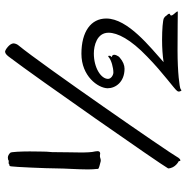

<svg xmlns="http://www.w3.org/2000/svg" viewBox="-9 -714 735 757"><g transform="rotate(-90 358.5 -335.5)"><path d="M686 -2C697 -1 691 -6 681 -18C674 -26 675 -31 679 -32C686 -34 682 -40 678 -44C674 -47 675 -51 665 -57C657 -61 621 -64 580 -64C548 -64 519 -62 492 -58C551 -111 664 -199 664 -284C664 -344 613 -382 525 -382C437 -382 390 -317 389 -279C389 -247 414 -212 466 -212C480 -212 495 -218 510 -231C517 -237 516 -240 519 -244C521 -248 521 -251 521 -253C521 -257 519 -260 516 -261C512 -263 510 -261 515 -266C519 -270 518 -281 511 -274C500 -264 470 -256 451 -256C441 -256 426 -265 426 -277C426 -305 470 -333 526 -333C557 -333 608 -321 608 -275C608 -240 582 -188 514 -123C450 -60 385 -15 378 -4C376 -1 376 1 376 3C376 6 378 9 379 11C381 13 381 13 386 9C392 5 451 -3 538 -3C624 -3 676 -2 686 -2ZM566 -649C566 -666 540 -682 535 -683C527 -683 522 -679 514 -669C431 -560 90 -71 73 -40C74 -11 102 2 102 2V6C102 7 102 8 105 8C112 8 119 -6 119 -6C131 -30 485 -542 558 -630C563 -636 565 -642 566 -649ZM140 -328C133 -354 137 -413 137 -474C137 -496 137 -499 139 -520C139 -526 140 -555 140 -586C140 -621 138 -659 135 -662C130 -668 122 -672 116 -672C111 -672 106 -671 104 -669C104 -668 101 -669 93 -669C91 -669 91 -666 86 -666C84 -667 81 -663 81 -658C79 -650 73 -520 73 -478C73 -448 69 -396 69 -356C69 -342 70 -330 71 -320C71 -316 69 -315 82 -311C101 -306 103 -304 112 -307C121 -311 127 -308 133 -308C139 -309 143 -313 140 -328Z"/></g></svg>

Font: Oregano
Style: Regular
Weight: 400
Designer: Astigmatic (AOETI)
Foundry: Astigmatic (AOETI)
Version: Version 1.000